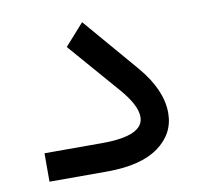

<svg xmlns="http://www.w3.org/2000/svg" viewBox="-59 -523 609 585"><g transform="rotate(-10 245.0 -230.5)"><path d="M226.6 0H48.8V-87.9H227.1Q356 -87.9 356 -146.5Q356 -183.1 308.6 -237.3L171.9 -395L231 -461.4L376.5 -291.5Q441.4 -215.3 441.4 -143.6Q441.4 -79.6 386.7 -39.8Q332 0 226.6 0Z"/></g></svg>

Font: Shabnam FD
Style: Regular
Weight: 400
Foundry: DejaVu fonts team - Redesigned by Saber Rastikerdar - Based on Vazir font
Version: Version 5.00;October 20, 2019;FontCreator 12.0.0.2547 64-bit